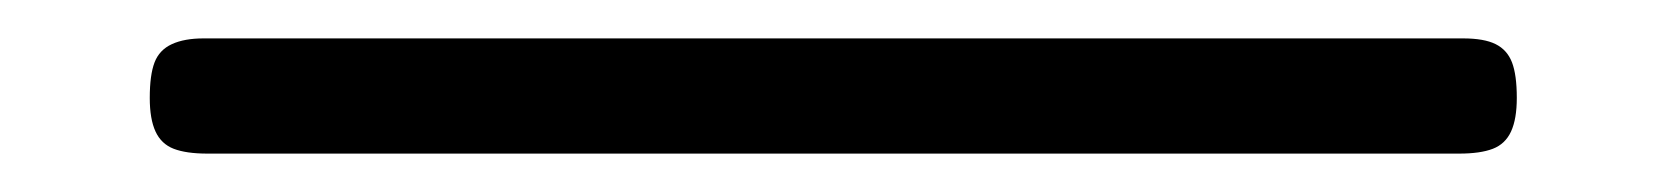

<svg xmlns="http://www.w3.org/2000/svg" viewBox="-20 37 866 100"><path d="M88 117Q77 117 70.5 114.5Q64 112 61 105.5Q58 99 58 88Q58 76 60.5 69.5Q63 63 69.5 60Q76 57 86 57H742Q753 57 759 60Q765 63 767.5 69.5Q770 76 770 88Q770 99 767 105.5Q764 112 757.5 114.5Q751 117 740 117Z"/></svg>

Font: Fredoka Light
Style: Regular
Weight: 300
Designer: Ben Nathan
Foundry: Milena B. Brandão, Ben Nathan
Version: Version 2.001